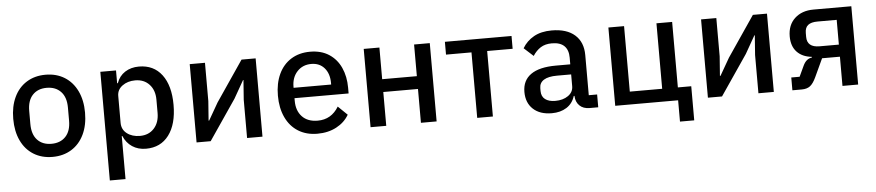

<svg xmlns="http://www.w3.org/2000/svg" viewBox="-44 -839 6063 1329"><g transform="rotate(-5 2987.5 -174.0)"><path d="M45 -273Q45 -359 75.5 -423.5Q106 -488 162.5 -523Q219 -558 294 -558Q369 -558 425.5 -523Q482 -488 513 -423.5Q544 -359 544 -273Q544 -186 513 -121.5Q482 -57 425.5 -22Q369 13 294 13Q219 13 162.5 -22Q106 -57 75.5 -121.5Q45 -186 45 -273ZM429 -227V-318Q429 -390 392.5 -428.5Q356 -467 294 -467Q232 -467 196 -428.5Q160 -390 160 -318V-227Q160 -155 196 -116.5Q232 -78 294 -78Q356 -78 392.5 -116.5Q429 -155 429 -227Z M674 210V-545H783V-456H788Q805 -505 846 -531.5Q887 -558 943 -558Q1045 -558 1102 -482.5Q1159 -407 1159 -273Q1159 -139 1102 -63Q1045 13 943 13Q888 13 847.5 -14Q807 -41 787 -89H783V210ZM1044 -227V-319Q1044 -385 1007 -425Q970 -465 909 -465Q856 -465 819.5 -438Q783 -411 783 -368V-181Q783 -134 819 -106.5Q855 -79 909 -79Q970 -79 1007 -119.5Q1044 -160 1044 -227Z M1295 0V-544H1401V-278L1391 -143H1395L1464 -263L1655 -544H1753V0H1646V-266L1656 -402H1653L1583 -279L1393 0Z M1884 -273Q1884 -359 1914 -423Q1944 -487 2000 -522Q2056 -557 2132 -557Q2209 -557 2263 -522Q2317 -487 2345 -425.5Q2373 -364 2373 -286V-246H1997V-227Q1997 -159 2035.5 -118Q2074 -77 2144 -77Q2239 -77 2290 -162L2354 -100Q2324 -48 2266.5 -17.5Q2209 13 2134 13Q2058 13 2001.5 -22Q1945 -57 1914.5 -122Q1884 -187 1884 -273ZM1997 -318H2258V-328Q2258 -394 2224 -433Q2190 -472 2133 -472Q2073 -472 2035 -431Q1997 -390 1997 -325Z M2504 0V-544H2613V-324H2854V-544H2963V0H2854V-235H2613V0Z M3245 0V-455H3068V-544H3531V-455H3354V0Z M3586 -150Q3586 -230 3645 -271.5Q3704 -313 3819 -313H3919V-360Q3919 -413 3890.5 -441Q3862 -469 3804 -469Q3758 -469 3726.5 -449Q3695 -429 3672 -393L3607 -452Q3636 -501 3686.5 -529.5Q3737 -558 3811 -558Q3915 -558 3971.5 -508Q4028 -458 4028 -368V-89H4086V0H4026Q3982 0 3956.5 -25Q3931 -50 3929 -91V-93H3924Q3908 -41 3865.5 -14Q3823 13 3763 13Q3680 13 3633 -31Q3586 -75 3586 -150ZM3919 -161V-243H3821Q3760 -243 3729 -223.5Q3698 -204 3698 -167V-147Q3698 -109 3723.5 -89.5Q3749 -70 3794 -70Q3848 -70 3883.5 -95Q3919 -120 3919 -161Z M4641 148V0H4204V-544H4313V-89H4538V-544H4647V-89H4740V148Z M4848 0V-544H4954V-278L4944 -143H4948L5017 -263L5208 -544H5306V0H5199V-266L5209 -402H5206L5136 -279L4946 0Z M5435 -89H5493L5527 -162Q5549 -210 5589 -214V-219Q5523 -226 5486 -265.5Q5449 -305 5449 -373Q5449 -452 5498.5 -498Q5548 -544 5629 -544H5892V0H5783V-203H5659L5600 -76Q5580 -33 5558 -16.5Q5536 0 5500 0H5435ZM5783 -287V-459H5649Q5606 -459 5584 -442Q5562 -425 5562 -387V-360Q5562 -287 5649 -287Z"/></g></svg>

Font: IBM Plex Sans JP Medm
Style: Regular
Weight: 500
Designer: Mike Abbink; Paul van der Laan; Pieter van Rosmalen; Wujin Sim; Yejin Wi; Jinhee Kim; Boomi Park; Yona Kim; Kichan Ma
Foundry: Sandoll Inc.
Version: Version 1.002